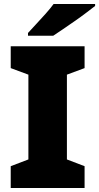

<svg xmlns="http://www.w3.org/2000/svg" viewBox="-20 -947 499 967"><path d="M406 0H34V-110L123 -144V-571L34 -604V-714H406V-604L317 -571V-144L406 -110ZM459 -917Q441 -903 414 -882.5Q387 -862 356 -840.5Q325 -819 296.5 -799.5Q268 -780 248 -767H121V-781Q138 -800 162 -825.5Q186 -851 210 -878Q234 -905 250 -927H459Z"/></svg>

Font: Noto Sans Syriac Eastern Black
Style: Regular
Weight: 900
Designer: Patrick Giasson and the Monotype Design Team
Foundry: Monotype Imaging Inc.
Version: Version 3.001; ttfautohint (v1.8.4.7-5d5b)